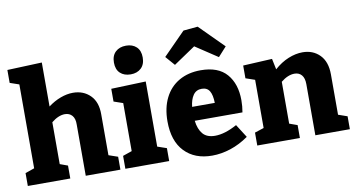

<svg xmlns="http://www.w3.org/2000/svg" viewBox="-81 -1041 2328 1260"><g transform="rotate(-10 1083.5 -411.0)"><path d="M570 -107 631 -86V0H400V-341Q401 -381 383 -401.5Q365 -422 335 -422Q292 -422 245 -384V-105L297 -86V0H14V-86L75 -107V-666L14 -687V-773L245 -782V-489Q285 -519 328 -535Q371 -551 411 -551Q481 -551 526 -506Q571 -461 570 -378Z M895 -541V-107L956 -86V0H664V-86L725 -107V-427L664 -448V-533ZM711 -699Q711 -745 737.5 -770Q764 -795 808 -795Q851 -795 877 -770.5Q903 -746 903 -700Q903 -654 876.5 -629Q850 -604 807 -604Q763 -604 737 -628.5Q711 -653 711 -699Z M1485 -231H1167Q1174 -174 1201 -142.5Q1228 -111 1282 -111Q1347 -111 1429 -156L1485 -68Q1427 -27 1364.5 -6.5Q1302 14 1241 14Q1125 14 1057.5 -56.5Q990 -127 990 -258Q990 -348 1023 -414Q1056 -480 1117.5 -515.5Q1179 -551 1262 -551Q1379 -551 1435.5 -485.5Q1492 -420 1492 -311Q1492 -270 1485 -231ZM1166 -324H1317Q1316 -377 1300 -403.5Q1284 -430 1248 -430Q1211 -430 1191 -401Q1171 -372 1166 -324ZM1293 -836 1452 -677 1396 -615 1248 -713 1103 -615 1049 -677 1197 -827Z M2100 -107 2160 -86V0H1930V-341Q1930 -381 1912.5 -401.5Q1895 -422 1865 -422Q1821 -422 1774 -384V-105L1827 -86V0H1543V-86L1604 -106V-427L1543 -448V-533L1737 -543L1752 -471Q1797 -511 1846 -531Q1895 -551 1941 -551Q2011 -551 2055.5 -505.5Q2100 -460 2100 -376Z"/></g></svg>

Font: Bitter Pro ExtraBold
Style: Regular
Weight: 800
Designer: Sol Matas, and Bitter project Authors
Foundry: Sol Matas
Version: Version 1.010